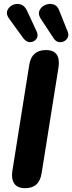

<svg xmlns="http://www.w3.org/2000/svg" viewBox="-20 -976 378 1005"><path d="M112 9Q71 9 54.5 -15.5Q38 -40 45 -83L133 -636Q145 -714 221 -714Q261 -714 277 -690Q293 -666 286 -622L198 -70Q186 9 112 9ZM261 -775 194 -877Q178 -901 186.5 -920.5Q195 -940 215.5 -949.5Q236 -959 258 -953.5Q280 -948 290 -921L334 -811Q341 -794 335 -780.5Q329 -767 315.5 -760Q302 -753 287 -756Q272 -759 261 -775ZM102 -776 28 -878Q11 -901 18 -920Q25 -939 44.5 -949Q64 -959 86 -953.5Q108 -948 121 -921L172 -811Q182 -789 171 -773Q160 -757 139.5 -755.5Q119 -754 102 -776Z"/></svg>

Font: Nunito ExtraBold
Style: Italic
Weight: 800
Italic angle: -9°
Designer: Vernon Adams
Foundry: Vernon Adams
Version: Version 3.601; ttfautohint (v1.8.2.53-6de2)